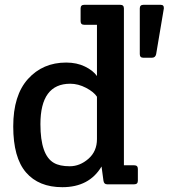

<svg xmlns="http://www.w3.org/2000/svg" viewBox="-20 -766 701 798"><path d="M495 -79H538Q553 -79 553 -64V-15Q553 0 538 0H425Q412 0 410 -15L402 -74Q351 12 239 12Q141 12 88 -49.5Q35 -111 35 -240.5Q35 -370 96.5 -438Q158 -506 255 -506Q299 -506 333 -489.5Q367 -473 383 -450V-663H330Q315 -663 315 -678V-731Q315 -746 330 -746H480Q495 -746 495 -731ZM383 -188V-364Q370 -384 337.5 -401Q305 -418 272 -418Q148 -418 148 -250Q148 -121 204 -89Q228 -75 270 -75Q312 -75 347.5 -106Q383 -137 383 -188ZM561 -731Q561 -746 576 -746H648Q662 -746 661 -731L629 -541Q626 -526 611 -526H576Q561 -526 561 -541Z"/></svg>

Font: Crete Round
Style: Regular
Weight: 400
Designer: Veronika Burian
Foundry: TypeTogether
Version: Version 1.001